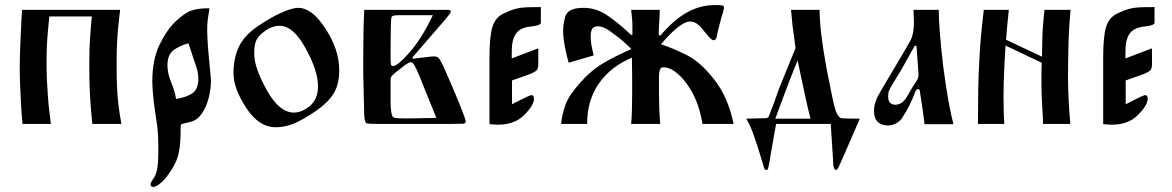

<svg xmlns="http://www.w3.org/2000/svg" viewBox="-20 -490 4634 759"><path d="M164 -242Q164 -204 165.5 -173Q167 -142 169 -116Q171 -82 174.5 -54Q178 -26 181 0H69Q66 -31 63.5 -71.5Q61 -112 59.5 -153.5Q58 -195 58 -228Q58 -248 59 -278.5Q60 -309 61.5 -342.5Q63 -376 64.5 -405Q66 -434 67 -451H455Q451 -423 446 -369Q441 -315 441 -234Q441 -185 442.5 -148.5Q444 -112 448 -77.5Q452 -43 460 0H345Q341 -38 339 -65.5Q337 -93 335.5 -118Q334 -143 333.5 -171Q333 -199 333 -237Q333 -292 335.5 -333Q338 -374 343 -425H175Q172 -395 169.5 -368.5Q167 -342 165.5 -312Q164 -282 164 -242Z M808 -457Q804 -435 801.5 -415Q799 -395 799 -367Q799 -356 800.5 -329.5Q802 -303 806 -260Q810 -218 812 -196.5Q814 -175 814 -174Q814 -139 805 -103Q796 -67 777.5 -40.5Q759 -14 732 -8Q696 0 695 3Q694 6 694 27Q694 77 687 112.5Q680 148 658 181Q637 215 617 232Q597 249 586 249Q575 249 575 238Q575 237 576 233.5Q577 230 587 215Q598 200 602 173.5Q606 147 606 112Q606 76 605 52Q604 28 601.5 8.5Q599 -11 595.5 -32.5Q592 -54 588 -86Q582 -140 582 -167Q582 -256 612 -316Q642 -376 677 -408Q713 -441 739 -449Q765 -457 796 -457ZM751 -240 725 -319Q687 -308 664.5 -290.5Q642 -273 642 -231Q642 -200 656.5 -165Q671 -130 676 -99Q712 -104 738 -119.5Q764 -135 764 -179Q764 -197 760 -212Q756 -227 751 -240Z M903 -200Q903 -260 924 -304.5Q945 -349 997 -385Q1050 -421 1092.5 -440Q1135 -459 1159 -459Q1214 -459 1267 -376Q1321 -294 1321 -212Q1321 -161 1303 -127.5Q1285 -94 1246 -64Q1208 -35 1162 -11Q1116 13 1070 13Q1003 13 953 -64Q903 -141 903 -200ZM985 -278Q985 -222 1035 -133Q1084 -45 1142 -45Q1173 -45 1205 -71Q1237 -98 1237 -149Q1237 -211 1188 -299Q1140 -388 1085 -388Q1071 -388 1055 -382.5Q1039 -377 1019 -361Q1000 -346 992.5 -329Q985 -312 985 -278Z M1420 -451H1751Q1762 -451 1762 -444Q1762 -440 1755 -431.5Q1748 -423 1742 -415L1612 -265Q1612 -265 1611 -263.5Q1610 -262 1611 -260Q1611 -259 1612.5 -258.5Q1614 -258 1614 -258Q1633 -260 1659.5 -263.5Q1686 -267 1694 -267Q1708 -267 1714 -260.5Q1720 -254 1732 -230Q1740 -212 1752.5 -183Q1765 -154 1778.5 -122.5Q1792 -91 1802 -65Q1819 -23 1821 -11Q1822 -3 1812 -1L1753 0H1475Q1459 0 1448 -0.5Q1437 -1 1431 -2Q1422 -3 1420 -32Q1419 -67 1418 -110Q1417 -153 1416 -198Q1416 -233 1416 -267Q1416 -322 1417 -370.5Q1418 -419 1420 -451ZM1525 -382Q1525 -372 1524.5 -347.5Q1524 -323 1524 -297Q1524 -279 1524 -263Q1524 -247 1525 -239Q1525 -229 1534 -229Q1552 -229 1600 -284Q1648 -339 1691 -430H1564Q1554 -430 1545.5 -429.5Q1537 -429 1533 -427Q1528 -425 1527 -419Q1526 -413 1525 -382ZM1524 -148V-81Q1524 -71 1526 -53.5Q1528 -36 1532 -29Q1535 -24 1548.5 -23Q1562 -22 1582 -22Q1587 -22 1592 -22Q1597 -22 1603 -22L1705 -24L1637 -192Q1628 -214 1620 -229Q1612 -244 1604 -244Q1596 -244 1577.5 -230Q1559 -216 1543 -203Q1535 -196 1531 -192Q1527 -188 1525 -183Q1524 -179 1524 -170Q1524 -166 1524 -160.5Q1524 -155 1524 -148Z M1915 1V-265Q1915 -347 1927 -385Q1939 -423 1974 -438Q1999 -450 2017.5 -455Q2036 -460 2058.5 -461Q2081 -462 2118 -462V-399Q2116 -389 2077 -385Q2037 -381 2020 -357.5Q2003 -334 2003 -287V-259L2108 -299V-237Q2108 -219 2101.5 -212Q2095 -205 2069 -195L2004 -172V-78Q2018 -85 2032 -92Q2046 -99 2060 -106Q2078 -114 2080 -114Q2091 -114 2091 -100Q2091 -74 2052 -35Q2014 3 1948 3Z M2301 0H2198Q2200 -20 2204.5 -39Q2209 -58 2215 -75Q2227 -110 2270 -159Q2314 -210 2363.5 -239.5Q2413 -269 2476 -296Q2460 -312 2443 -327Q2426 -342 2406 -356Q2369 -386 2344 -386Q2326 -386 2320.5 -375Q2315 -364 2315 -348Q2315 -328 2318 -311.5Q2321 -295 2327 -271L2228 -242Q2220 -269 2213 -305.5Q2206 -342 2206 -370Q2206 -393 2215 -426Q2226 -459 2287 -459Q2337 -459 2381 -429Q2425 -399 2475 -352Q2475 -352 2476 -351.5Q2477 -351 2479 -352Q2480 -353 2480 -354Q2480 -355 2480 -355V-386Q2480 -401 2478.5 -417.5Q2477 -434 2475 -451H2588Q2588 -429 2586 -402Q2584 -375 2584 -354Q2584 -354 2584.5 -352.5Q2585 -351 2587 -350Q2589 -349 2591 -350.5Q2593 -352 2593 -352Q2645 -413 2697 -441.5Q2749 -470 2806 -470Q2829 -470 2835.5 -468.5Q2842 -467 2842 -458Q2838 -439 2834.5 -429Q2831 -419 2825 -395Q2817 -365 2814 -348Q2811 -331 2801 -331Q2794 -331 2783.5 -343Q2773 -355 2759 -372Q2745 -390 2733 -397.5Q2721 -405 2708 -405Q2688 -405 2657.5 -380.5Q2627 -356 2593 -315Q2647 -297 2699 -270Q2752 -242 2803 -176Q2858 -107 2880 0H2757Q2742 -95 2694 -160Q2646 -224 2602 -224Q2592 -224 2588.5 -214Q2585 -204 2585 -190V-122Q2585 -94 2586 -64.5Q2587 -35 2590 0H2475Q2477 -19 2478 -52.5Q2479 -86 2479 -122V-186Q2479 -206 2478.5 -225Q2478 -244 2478 -262Q2396 -228 2348.5 -161.5Q2301 -95 2301 0Z M3264 0H3048L3026 124L3022 149Q3018 170 3016.5 176Q3015 182 3009 182Q3002 182 2999 169L2993 149Q2983 114 2974.5 88Q2966 62 2960 46Q2950 14 2930 -21L3011 -23Q3017 -25 3019 -29.5Q3021 -34 3031 -61Q3042 -88 3052 -118Q3057 -134 3069 -162.5Q3081 -191 3098 -234L3125 -300L3113 -388L3107 -451H3220Q3220 -369 3247 -222Q3261 -149 3270 -106.5Q3279 -64 3284 -51Q3294 -26 3305 -23Q3311 -22 3329.5 -21.5Q3348 -21 3379 -21Q3363 15 3347.5 51.5Q3332 88 3316 124L3300 160Q3291 182 3285 182Q3273 182 3273 139ZM3045 -21H3184Q3178 -44 3172.5 -67.5Q3167 -91 3162 -115Q3157 -137 3152.5 -159.5Q3148 -182 3143 -204L3133 -251Q3110 -195 3088 -137Q3066 -79 3045 -21Z M3749 1H3635Q3631 -29 3627 -59Q3623 -89 3618 -118Q3617 -125 3616 -131.5Q3615 -138 3609 -138Q3601 -138 3593 -114Q3589 -102 3576 -75.5Q3563 -49 3550 -30Q3541 -13 3524.5 -3.5Q3508 6 3490 6Q3465 6 3450 -8Q3435 -22 3435 -52Q3435 -81 3452 -113Q3457 -122 3469.5 -143.5Q3482 -165 3498.5 -192.5Q3515 -220 3531 -247Q3547 -274 3559.5 -295.5Q3572 -317 3577 -326Q3593 -354 3593 -402L3591 -451H3691Q3691 -377 3709 -225Q3719 -149 3729 -93Q3739 -37 3749 1ZM3603 -309H3596L3544 -216L3519 -175Q3500 -144 3495 -133Q3491 -124 3491 -108Q3491 -76 3520 -76Q3532 -76 3544 -83.5Q3556 -91 3569 -114L3590 -150L3595 -157Q3606 -174 3608.5 -180Q3611 -186 3611 -197Z M3955 -310Q3951 -247 3949 -196.5Q3947 -146 3947 -107Q3947 -69 3948 -42Q3949 -15 3950 0H3846Q3846 -77 3847 -135Q3848 -193 3851 -243Q3853 -293 3857.5 -342Q3862 -391 3869 -451H3968Q3965 -421 3962 -391.5Q3959 -362 3957 -333L4099 -266Q4100 -291 4100.5 -335Q4101 -379 4109 -451H4212Q4209 -419 4207 -387.5Q4205 -356 4204 -323Q4203 -285 4202.5 -248.5Q4202 -212 4202 -174Q4203 -93 4211 0H4103Q4103 -23 4101.5 -44.5Q4100 -66 4098.5 -95.5Q4097 -125 4097 -171Q4097 -186 4097 -204Q4097 -222 4098 -242Z M4341 1V-265Q4341 -347 4353 -385Q4365 -423 4400 -438Q4425 -450 4443.5 -455Q4462 -460 4484.5 -461Q4507 -462 4544 -462V-399Q4542 -389 4503 -385Q4463 -381 4446 -357.5Q4429 -334 4429 -287V-259L4534 -299V-237Q4534 -219 4527.5 -212Q4521 -205 4495 -195L4430 -172V-78Q4444 -85 4458 -92Q4472 -99 4486 -106Q4504 -114 4506 -114Q4517 -114 4517 -100Q4517 -74 4478 -35Q4440 3 4374 3Z"/></svg>

Font: Pochaevsk
Style: Regular
Weight: 400
Version: Version 1.210; ttfautohint (v1.8.4.7-5d5b)